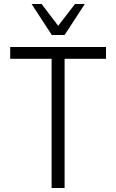

<svg xmlns="http://www.w3.org/2000/svg" viewBox="-20 -940 581 960"><path d="M238 0V-646H31V-705H510V-646H303V0ZM239 -765 138 -920H188L271 -811L355 -920H404L303 -765Z"/></svg>

Font: Nunito Sans 7pt Condensed Light
Style: Regular
Weight: 300
Width: 3
Designer: Vernon Adams
Foundry: Vernon Adams
Version: Version 3.101;gftools[0.9.27]